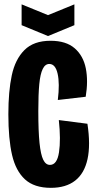

<svg xmlns="http://www.w3.org/2000/svg" viewBox="-20 -860 447 891"><path d="M18.8 -329.8Q18.8 -436.7 34.7 -510.7Q50.5 -584.7 93.5 -627.8Q136.5 -670.8 214.5 -670.8Q286.7 -670.8 326.8 -635.8Q366.8 -600.8 378.3 -542.4Q389.8 -484 377.7 -411L248.3 -396Q257.7 -472.7 247.4 -517.9Q237.2 -563.2 208.8 -563.2Q189.5 -563.2 178.2 -539.8Q166.8 -516.5 162.3 -469.4Q157.8 -422.3 157.8 -345.2Q157.8 -250.7 163.4 -196.6Q169 -142.5 180.6 -118.7Q192.2 -94.8 211.8 -94.8Q245 -94.8 253.8 -153.4Q262.7 -212 253 -302.8L385.7 -285.7Q400.7 -187.8 386.1 -121.4Q371.5 -55 328.6 -21.7Q285.7 11.7 216 11.7Q139 11.7 96.1 -27.5Q53.2 -66.7 36 -140.7Q18.8 -214.7 18.8 -329.8ZM80.3 -743.2 202.8 -692.7 325.2 -743.2V-839.8L202.8 -789.8L80.3 -839.8Z"/></svg>

Font: Bricolage Grotesque 96pt Condensed ExBd
Style: Regular
Weight: 800
Width: 3
Designer: Mathieu Triay
Foundry: Atelier Triay
Version: Version 1.001;Glyphs 3.2 (3207)